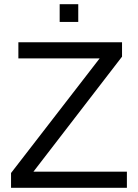

<svg xmlns="http://www.w3.org/2000/svg" viewBox="-20 -888 651 908"><path d="M580.1 -76.2V0H32.2V-69.8L451.2 -611.8H66.9V-688H557.1V-620.1L138.2 -76.2ZM350.1 -784.2H262.2V-868.2H350.1Z"/></svg>

Font: Libra Sans Modern
Style: Regular
Weight: 400
Foundry: Stefan Peev, Context Ltd
Version: Version 1.000